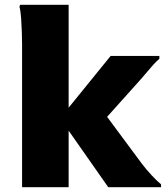

<svg xmlns="http://www.w3.org/2000/svg" viewBox="-20 -780 691 800"><path d="M266 0H72V-595Q72 -615 71 -645Q70 -675 68 -704.5Q66 -734 61 -752L64 -760H266ZM230 -287 441 -547H644V-535Q634 -527 618.5 -510Q603 -493 587 -473.5Q571 -454 557 -439L375 -236L376 -361L571 -98Q589 -74 612.5 -49Q636 -24 651 -12V0H431Z"/></svg>

Font: Kufam ExtraBold
Style: Regular
Weight: 800
Designer: Wael Morcos, Artur Schmal
Foundry: Original Type
Version: Version 1.300; ttfautohint (v1.8.3)